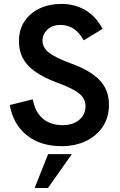

<svg xmlns="http://www.w3.org/2000/svg" viewBox="-20 -732 613 978"><path d="M294 12.5Q184.5 12.5 115.2 -44.2Q46 -101 30 -197L147 -226Q155.5 -179.5 177 -150.5Q198.5 -121.5 229.5 -108Q260.5 -94.5 297.5 -94.5Q352.5 -94.5 384 -121.8Q415.5 -149 415.5 -190.5Q415.5 -229.5 383.5 -255.5Q351.5 -281.5 274 -310Q170.5 -348 123.5 -398Q76.5 -448 76.5 -522.5Q76.5 -581 104.8 -623.5Q133 -666 182 -689Q231 -712 293.5 -712Q359 -712 413 -681.5Q467 -651 502.5 -585L406.5 -526.5Q363 -605 289.5 -605Q246 -605 221.2 -581Q196.5 -557 196.5 -525Q196.5 -490 228.5 -464.5Q260.5 -439 337 -410.5Q437 -375 486 -325.2Q535 -275.5 535 -198.5Q535 -134 503.5 -86.8Q472 -39.5 417.5 -13.5Q363 12.5 294 12.5ZM224.5 225.5H156.5L225 53H346Z"/></svg>

Font: Acari Sans Neue
Style: Bold
Weight: 700
Designer: Alfredo Marco Pradil (font), Cristiano Sobral (main changes)
Foundry: Hanken Design Co. (font), Cristiano Sobral (main changes)
Version: Version 2.459;March 19, 2022;FontCreator 14.0.0.2808 64-bit;